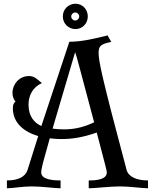

<svg xmlns="http://www.w3.org/2000/svg" viewBox="-20 -1010 814 1030"><path d="M485 -354C419 -322 365 -316 322 -316C305 -316 284 -317 262 -320L383 -730C392 -709 409 -636 485 -354ZM659 -99C523 -608 509 -685 509 -726C509 -764 521 -774 577 -785L557 -820C493 -804 420 -786 352 -786L202 -334C164 -351 133 -385 133 -449C133 -496 155 -543 205 -564C175 -589 163 -602 135 -602C83 -602 47 -558 47 -512C47 -494 52 -479 63 -465C54 -457 49 -450 49 -429C49 -350 110 -302 185 -280L128 -99C116 -61 77 -42 17 -42V0C48 0 100 -10 151 -10C202 -10 274 0 305 0V-42C266 -42 201 -46 201 -85C201 -95 205 -115 211 -138L247 -268C269 -265 291 -264 310 -264C361 -264 420 -271 499 -299C547 -115 553 -95 553 -85C553 -46 495 -42 456 -42V0C487 0 573 -10 624 -10C675 -10 743 0 774 0V-42C714 -42 669 -61 659 -99ZM317 -922C317 -883 348 -854 385 -854C421 -854 451 -883 451 -922C451 -961 421 -990 385 -990C348 -990 317 -961 317 -922ZM362 -922C362 -933 372 -943 384 -943C395 -943 405 -933 405 -922C405 -910 395 -900 384 -900C372 -900 362 -910 362 -922Z"/></svg>

Font: Milonga
Style: Regular
Weight: 400
Designer: Pablo Impallari, Brenda Gallo, Rodrigo Fuenzalida
Foundry: Pablo Impallari, Brenda Gallo, Rodrigo Fuenzalida
Version: Version 1.000